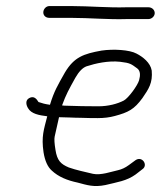

<svg xmlns="http://www.w3.org/2000/svg" viewBox="-20 -652 550 634"><path d="M195.9 -303C191.9 -303 188.2 -303.3 184.9 -304C198.3 -340.6 207 -355.7 228.7 -395C240.5 -415.7 252.8 -428.3 265.7 -433C295.2 -442.7 337.3 -452.2 376.5 -448C411 -444 413.3 -440.4 433.3 -426C443.6 -418 444 -403.6 439.3 -387C434.4 -369.7 403.9 -327.9 388.8 -320C367.7 -309.1 337.7 -301 304.8 -301C268.4 -301 231.2 -301.7 195.9 -303ZM246.8 -263C265.4 -262.3 284.1 -262 302.7 -262C323.4 -262 342.2 -264.3 359.1 -269C404.2 -281 423.2 -291.1 450.2 -328C471.2 -358.6 484.6 -378.2 481 -419C476.7 -445.1 451.5 -464.4 430.9 -475C407.8 -487.7 354.2 -490.7 315.4 -485C255.9 -474.3 224.9 -463.5 194.6 -413C170 -369.4 158.6 -350.8 145 -306C127.7 -308.5 121.1 -310.4 107.5 -315C106.8 -315 106.5 -315.3 106.6 -316C100.7 -325.5 91.8 -336.7 76.2 -328C62.7 -320.5 66.4 -304.9 72.5 -295C83.1 -276 108.9 -271.4 136 -268C124.9 -223.8 116 -202 123.8 -149C128.3 -121 137.3 -101 150.7 -89C172.9 -68.1 201.9 -56.3 236.6 -49C267.6 -40.8 289.7 -33.1 328.1 -41C367.3 -50.7 397.9 -54.3 428 -76L449.9 -93C470.4 -106.2 449.7 -138.4 427.4 -123L405.6 -107C393.8 -98.3 381.9 -92.7 369.7 -90C347.9 -85.3 313 -72.4 287.1 -78C262.8 -83.8 230.6 -90.6 207.2 -99C180.9 -110.1 168.7 -121.4 163.2 -157C159.7 -178.3 158.8 -193 160.5 -201C165.4 -221.2 169.6 -242.8 174.9 -265C198 -265 222.7 -263 246.8 -263ZM143.1 -593H216.1C276.1 -593 337.4 -587 398.9 -589H469.9C480.4 -589 490.3 -597.4 490.9 -608C491.4 -618.6 482.5 -628 469.9 -628H398.9C337.4 -626 276.2 -632 216.1 -632H143.1C132.5 -632 123.6 -622.6 123 -612C122.5 -601.4 130.4 -593 143.1 -593Z"/></svg>

Font: Just Breathe
Style: Obl1
Weight: 400
Foundry: Cannot Into Space Fonts
Version: Version 0.72